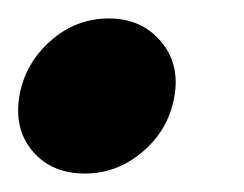

<svg xmlns="http://www.w3.org/2000/svg" viewBox="-24 -172 264 208"><path d="M68 16Q32 16 11.5 -8Q-9 -32 -3 -68Q3 -103 30.5 -127.5Q58 -152 94 -152Q129 -152 150 -127.5Q171 -103 165 -68Q159 -32 131 -8Q103 16 68 16Z"/></svg>

Font: Winky Sans SemiBold
Style: Italic
Weight: 600
Italic angle: -8.97852°
Designer: Simon Atzbach
Foundry: typofactur
Version: Version 1.205